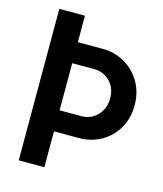

<svg xmlns="http://www.w3.org/2000/svg" viewBox="-109 -808 754 890"><g transform="rotate(15 267.5 -363.5)"><path d="M65 -727H188V-600H308Q364 -600 412 -573Q460 -546 489 -497Q518 -448 518 -386Q518 -322 489.5 -273.5Q461 -225 413 -198.5Q365 -172 308 -172H188V0H65ZM294 -273Q338 -273 369 -305Q400 -337 400 -387Q400 -437 369 -468Q338 -499 294 -499H188V-273Z"/></g></svg>

Font: Teachers SemiBold
Style: Regular
Weight: 600
Designer: Alfredo Marco Pradil & Chank Diesel
Version: Version 0.009